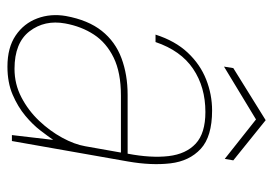

<svg xmlns="http://www.w3.org/2000/svg" viewBox="-129 -593 734 516"><g transform="rotate(90 238.0 -335.0)"><path d="M159 12Q108 12 75.5 -10Q43 -32 29.5 -68Q16 -104 23 -145Q34 -205 63 -241.5Q92 -278 136.5 -294.5Q181 -311 235 -311H393Q405 -374 399.5 -421Q394 -468 366 -494Q338 -520 281 -520Q214 -520 165 -487Q116 -454 93 -386H73Q90 -439 121.5 -472.5Q153 -506 193.5 -522Q234 -538 277 -538Q347 -538 380 -507.5Q413 -477 419 -426Q425 -375 414 -312L359 0H343L356 -111Q347 -98 331 -77Q315 -56 291 -36Q267 -16 234.5 -2Q202 12 159 12ZM165 -7Q206 -7 241.5 -25.5Q277 -44 304.5 -73Q332 -102 350 -135Q368 -168 373 -197L390 -293H237Q175 -293 135 -273.5Q95 -254 73 -220.5Q51 -187 43 -143Q33 -88 64 -47.5Q95 -7 165 -7ZM159 -570 163 -595 303 -682 411 -595 407 -572 301 -656Z"/></g></svg>

Font: DM Sans 9pt Thin
Style: Italic
Weight: 250
Italic angle: -10°
Version: Version 4.004;gftools[0.9.30]